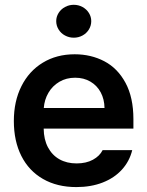

<svg xmlns="http://www.w3.org/2000/svg" viewBox="-20 -761 607 792"><path d="M37.1 -261.7Q37.1 -343.3 68.4 -405.5Q99.6 -467.8 156.5 -502.4Q213.4 -537.1 288.1 -537.1Q355.5 -537.1 410.4 -508.3Q465.3 -479.5 497.8 -419.2Q530.3 -358.9 530.3 -269.5V-230.5H160.2Q160.6 -186 177.7 -153.6Q194.8 -121.1 225.1 -104Q255.4 -86.9 295.9 -86.9Q335.4 -86.9 363.3 -102.1Q391.1 -117.2 403.3 -141.6H525.4Q514.2 -95.7 482.9 -61.3Q451.7 -26.9 403.6 -8.1Q355.5 10.7 294.9 10.7Q215.8 10.7 157.5 -22.7Q99.1 -56.2 68.1 -117.7Q37.1 -179.2 37.1 -261.7ZM411.1 -315.4Q410.6 -351.6 395.5 -379.9Q380.4 -408.2 353 -424.3Q325.7 -440.4 290 -440.4Q253.4 -440.4 224.9 -423.6Q196.3 -406.7 179.7 -378.2Q163.1 -349.6 160.6 -315.4ZM211.9 -673.8Q211.9 -691.9 221.7 -707.5Q231.4 -723.1 248.3 -732.2Q265.1 -741.2 284.2 -741.2Q303.7 -741.2 320.3 -732.2Q336.9 -723.1 346.7 -707.5Q356.4 -691.9 356.4 -673.8Q356.4 -655.3 346.7 -639.4Q336.9 -623.5 320.3 -614.5Q303.7 -605.5 284.2 -605.5Q265.1 -605.5 248.3 -614.5Q231.4 -623.5 221.7 -639.4Q211.9 -655.3 211.9 -673.8Z"/></svg>

Font: Pretendard SemiBold
Style: Regular
Weight: 600
Designer: Base glyphs from Inter by Rasmus Andersson; Hangeul glyphs from Noto Sans CJK(Source Han Sans) by Jang Soo-young and Kan
Foundry: Kil Hyung-jin
Version: Version 1.309